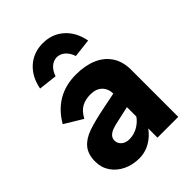

<svg xmlns="http://www.w3.org/2000/svg" viewBox="-226 -895 1017 1017"><g transform="rotate(-45 282.0 -387.0)"><path d="M267.8 -413.4Q228.2 -413.4 200.8 -398.1Q173.4 -382.8 152.6 -344.4L51.8 -405.4Q91 -473 149.8 -507.5Q208.6 -542 287.4 -542Q355.2 -542 405.6 -520.5Q456 -499 484 -456.5Q512 -414 512 -352.8V0H356.2V-325.8Q356.2 -367.2 332.5 -390.3Q308.8 -413.4 267.8 -413.4ZM33.2 -143Q33.2 -197.6 59.2 -229.3Q85.2 -261 133.3 -278.2Q181.4 -295.4 269.2 -313L433.2 -346.2L424.2 -243.8L274.2 -210.6Q244.2 -204.6 225.4 -197.7Q206.6 -190.8 195.4 -179.1Q184.2 -167.4 184.2 -150.4Q184.2 -128 201.4 -113.4Q218.6 -98.8 245.2 -98.8Q284 -98.8 317.3 -120.6Q350.6 -142.4 367.6 -177.6L392 -135.4Q363.6 -64.4 316.1 -27.2Q268.6 10 211.2 10Q161.2 10 120.5 -9.7Q79.8 -29.4 56.5 -64.2Q33.2 -99 33.2 -143ZM280.4 -783.6Q349.4 -783.6 397.6 -741.1Q445.8 -698.6 460.4 -623.6L356.4 -611.6Q345.8 -643.2 325.5 -660.9Q305.2 -678.6 280.4 -678.6Q255.6 -678.6 235.3 -660.9Q215 -643.2 204.4 -611.6L100.4 -623.6Q115 -698.6 163.2 -741.1Q211.4 -783.6 280.4 -783.6Z"/></g></svg>

Font: Easer Grotesk Variable
Style: Regular
Weight: 400
Designer: Boardeaser, Bonnie Shaver-Troup, Thomas Jockin
Foundry: Lexend
Version: Version 1.001;Glyphs 3.1.2 (3151)